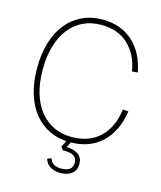

<svg xmlns="http://www.w3.org/2000/svg" viewBox="-133 -822 943 1122"><g transform="rotate(15 338.0 -261.0)"><path d="M348 16Q280 16 225 -9.5Q170 -35 131 -83Q92 -131 71 -199.5Q50 -268 50 -354Q50 -440 71 -509Q92 -578 131 -626Q170 -674 225 -700Q280 -726 348 -726Q406 -726 452.5 -708.5Q499 -691 534 -658.5Q569 -626 592 -581Q615 -536 625 -480L591 -477Q575 -576 512.5 -635Q450 -694 348 -694Q287 -694 238.5 -670.5Q190 -647 155.5 -603Q121 -559 102.5 -496Q84 -433 84 -354Q84 -275 102.5 -212.5Q121 -150 155.5 -106.5Q190 -63 238.5 -39.5Q287 -16 348 -16Q455 -16 519 -77.5Q583 -139 597 -249L631 -246Q613 -124 540 -54Q467 16 348 16ZM340 204Q302 204 277.5 188.5Q253 173 244 144L268 134Q274 154 290 166Q306 178 338 178Q370 178 388 165.5Q406 153 406 124Q406 98 387 85Q368 72 320 72L306 54L336 -4H364L336 48Q383 50 408.5 68.5Q434 87 434 126Q434 164 408 184Q382 204 340 204Z"/></g></svg>

Font: Geist Thin
Style: Regular
Weight: 400
Designer: Basement.studio, Andrés Briganti, Mateo Zaragoza
Foundry: Basement.studio, Vercel, Andrés Briganti, Guido Ferreyra, Mateo Zaragoza
Version: Version 1.401